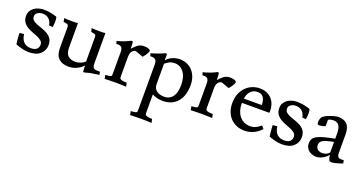

<svg xmlns="http://www.w3.org/2000/svg" viewBox="-39 -1063 3637 1933"><g transform="rotate(20 1779.0 -96.0)"><path d="M85 -143Q93 -85 122 -59Q151 -33 196 -33Q239 -33 258.5 -51.5Q278 -70 278 -99Q278 -124 260.5 -139.5Q243 -155 216.5 -166.5Q190 -178 159.5 -189Q129 -200 102.5 -216.5Q76 -233 58.5 -258Q41 -283 41 -324Q41 -354 54 -376Q67 -398 88 -413Q109 -428 135.5 -435.5Q162 -443 189 -443Q232 -443 266.5 -435.5Q301 -428 327 -420Q332 -417 334.5 -403.5Q337 -390 337 -373Q337 -355 335 -337Q333 -319 331 -308L291 -312Q286 -351 260.5 -376Q235 -401 192 -401Q159 -401 137.5 -385Q116 -369 116 -346Q116 -319 133.5 -304Q151 -289 178 -278.5Q205 -268 235.5 -258Q266 -248 293 -232Q320 -216 337.5 -190.5Q355 -165 355 -122Q355 -65 312.5 -26.5Q270 12 189 12Q157 12 120 3Q83 -6 51 -18Q48 -20 46 -34Q44 -48 42 -67Q40 -86 39 -104.5Q38 -123 38 -134V-139Z M770 -56Q764 -50 752 -39Q740 -28 721 -16.5Q702 -5 676 3.5Q650 12 615 12Q549 12 510.5 -23Q472 -58 472 -139V-361Q472 -378 462 -384.5Q452 -391 417 -395L410 -433Q430 -431 444 -430.5Q458 -430 487 -430Q501 -430 510 -430Q519 -430 526 -430.5Q533 -431 540 -431.5Q547 -432 557 -433V-173Q557 -108 586 -82.5Q615 -57 663 -57Q691 -57 720 -68.5Q749 -80 766 -97V-361Q766 -378 757 -384.5Q748 -391 713 -395L704 -433Q723 -431 740 -430.5Q757 -430 786 -430Q800 -430 808.5 -430Q817 -430 823.5 -430.5Q830 -431 836 -431.5Q842 -432 851 -433V-112Q851 -79 861 -64Q871 -49 896 -49H932L939 -17Q922 -14 896.5 -10.5Q871 -7 853 -4Q834 -1 819.5 4Q805 9 786 13Q773 13 773 6Z M1145 -372Q1165 -396 1193.5 -419Q1222 -442 1259 -442Q1269 -442 1280 -441.5Q1291 -441 1301 -438.5Q1311 -436 1319.5 -431.5Q1328 -427 1332 -419Q1332 -409 1325 -395Q1318 -381 1309 -368Q1300 -355 1292.5 -346Q1285 -337 1284 -337L1204 -366H1198Q1178 -366 1162 -345Q1146 -324 1146 -282V-71Q1146 -63 1148.5 -57Q1151 -51 1159.5 -46.5Q1168 -42 1183 -39.5Q1198 -37 1223 -37L1232 3Q1203 2 1174 1Q1145 0 1116 0Q1088 0 1059.5 1Q1031 2 1002 3L994 -37Q1018 -39 1031 -40.5Q1044 -42 1051 -45.5Q1058 -49 1059.5 -54.5Q1061 -60 1061 -71V-305Q1061 -342 1047.5 -355.5Q1034 -369 1007 -369Q1003 -369 999.5 -368.5Q996 -368 992 -368L983 -397Q995 -400 1018.5 -407Q1042 -414 1066 -423Q1086 -431 1100 -438.5Q1114 -446 1123 -450Q1136 -450 1138.5 -447.5Q1141 -445 1142 -434L1144 -386Z M1511 -127Q1511 -82 1542 -57.5Q1573 -33 1625 -33Q1659 -33 1682.5 -47Q1706 -61 1720.5 -84.5Q1735 -108 1741 -138Q1747 -168 1747 -200Q1747 -290 1709 -338.5Q1671 -387 1613 -387Q1576 -387 1552 -373Q1528 -359 1511 -345ZM1426 -305Q1426 -342 1411.5 -355.5Q1397 -369 1370 -369Q1366 -369 1362.5 -368.5Q1359 -368 1355 -368L1347 -398Q1360 -401 1380.5 -407.5Q1401 -414 1422 -421.5Q1443 -429 1461 -436.5Q1479 -444 1487 -450Q1504 -450 1506 -442V-378Q1514 -389 1527.5 -400.5Q1541 -412 1559 -421Q1577 -430 1599 -436Q1621 -442 1647 -442Q1690 -442 1725.5 -426.5Q1761 -411 1785.5 -383Q1810 -355 1823.5 -317Q1837 -279 1837 -234Q1837 -179 1823.5 -133.5Q1810 -88 1783.5 -56Q1757 -24 1717 -6Q1677 12 1625 12Q1587 12 1559 3.5Q1531 -5 1511 -16V184Q1511 192 1513.5 198Q1516 204 1524.5 208.5Q1533 213 1548 215.5Q1563 218 1588 218L1597 258Q1568 257 1539 256Q1510 255 1481 255Q1453 255 1424.5 256Q1396 257 1367 258L1359 218Q1383 216 1396 214.5Q1409 213 1416 209.5Q1423 206 1424.5 200.5Q1426 195 1426 184Z M2067 -372Q2087 -396 2115.5 -419Q2144 -442 2181 -442Q2191 -442 2202 -441.5Q2213 -441 2223 -438.5Q2233 -436 2241.5 -431.5Q2250 -427 2254 -419Q2254 -409 2247 -395Q2240 -381 2231 -368Q2222 -355 2214.5 -346Q2207 -337 2206 -337L2126 -366H2120Q2100 -366 2084 -345Q2068 -324 2068 -282V-71Q2068 -63 2070.5 -57Q2073 -51 2081.5 -46.5Q2090 -42 2105 -39.5Q2120 -37 2145 -37L2154 3Q2125 2 2096 1Q2067 0 2038 0Q2010 0 1981.5 1Q1953 2 1924 3L1916 -37Q1940 -39 1953 -40.5Q1966 -42 1973 -45.5Q1980 -49 1981.5 -54.5Q1983 -60 1983 -71V-305Q1983 -342 1969.5 -355.5Q1956 -369 1929 -369Q1925 -369 1921.5 -368.5Q1918 -368 1914 -368L1905 -397Q1917 -400 1940.5 -407Q1964 -414 1988 -423Q2008 -431 2022 -438.5Q2036 -446 2045 -450Q2058 -450 2060.5 -447.5Q2063 -445 2064 -434L2066 -386Z M2383 -243V-230Q2383 -197 2392.5 -164.5Q2402 -132 2421.5 -106.5Q2441 -81 2470.5 -65.5Q2500 -50 2540 -50Q2573 -50 2600.5 -63.5Q2628 -77 2645 -94Q2648 -97 2650 -97Q2652 -97 2655 -94L2677 -69Q2639 -27 2593.5 -7.5Q2548 12 2502 12Q2452 12 2413 -5Q2374 -22 2347 -51.5Q2320 -81 2306 -120.5Q2292 -160 2292 -206Q2292 -267 2311 -311.5Q2330 -356 2360.5 -385Q2391 -414 2428.5 -428Q2466 -442 2502 -442Q2583 -442 2630.5 -393Q2678 -344 2678 -254Q2678 -243 2673 -243ZM2578 -290Q2578 -344 2558 -372Q2538 -400 2493 -400Q2469 -400 2450.5 -391Q2432 -382 2418.5 -367Q2405 -352 2397 -332Q2389 -312 2386 -290Z M2798 -143Q2806 -85 2835 -59Q2864 -33 2909 -33Q2952 -33 2971.5 -51.5Q2991 -70 2991 -99Q2991 -124 2973.5 -139.5Q2956 -155 2929.5 -166.5Q2903 -178 2872.5 -189Q2842 -200 2815.5 -216.5Q2789 -233 2771.5 -258Q2754 -283 2754 -324Q2754 -354 2767 -376Q2780 -398 2801 -413Q2822 -428 2848.5 -435.5Q2875 -443 2902 -443Q2945 -443 2979.5 -435.5Q3014 -428 3040 -420Q3045 -417 3047.5 -403.5Q3050 -390 3050 -373Q3050 -355 3048 -337Q3046 -319 3044 -308L3004 -312Q2999 -351 2973.5 -376Q2948 -401 2905 -401Q2872 -401 2850.5 -385Q2829 -369 2829 -346Q2829 -319 2846.5 -304Q2864 -289 2891 -278.5Q2918 -268 2948.5 -258Q2979 -248 3006 -232Q3033 -216 3050.5 -190.5Q3068 -165 3068 -122Q3068 -65 3025.5 -26.5Q2983 12 2902 12Q2870 12 2833 3Q2796 -6 2764 -18Q2761 -20 2759 -34Q2757 -48 2755 -67Q2753 -86 2752 -104.5Q2751 -123 2751 -134V-139Z M3389 -190Q3344 -182 3316 -173.5Q3288 -165 3272 -155Q3256 -145 3250.5 -132.5Q3245 -120 3245 -104Q3247 -72 3267 -58Q3287 -44 3313 -44Q3335 -44 3355.5 -52.5Q3376 -61 3389 -78ZM3537 -50Q3542 -50 3544 -51L3546 -39Q3547 -28 3551 -19Q3547 -17 3532.5 -12Q3518 -7 3500 -1.5Q3482 4 3463.5 8Q3445 12 3434 12Q3414 12 3406 -3Q3398 -18 3394 -54Q3386 -43 3373.5 -32Q3361 -21 3345 -11.5Q3329 -2 3311.5 4.5Q3294 11 3276 12H3271Q3249 12 3228 5.5Q3207 -1 3190.5 -14Q3174 -27 3164 -46Q3154 -65 3154 -90Q3154 -117 3164.5 -137Q3175 -157 3202 -172Q3229 -187 3274.5 -199.5Q3320 -212 3389 -225V-285Q3389 -332 3372 -362.5Q3355 -393 3308 -393Q3296 -393 3281.5 -389.5Q3267 -386 3255 -379V-311Q3255 -310 3248.5 -307.5Q3242 -305 3232 -302.5Q3222 -300 3210.5 -298Q3199 -296 3190 -296Q3185 -296 3177 -298Q3169 -306 3169 -325Q3169 -342 3174.5 -358Q3180 -374 3185 -380Q3193 -390 3213.5 -401Q3234 -412 3258 -421Q3282 -430 3306.5 -436Q3331 -442 3346 -442Q3406 -442 3439 -408.5Q3472 -375 3472 -300V-100Q3472 -82 3476.5 -72Q3481 -62 3487.5 -57Q3494 -52 3501.5 -51Q3509 -50 3516 -50Z"/></g></svg>

Font: Lusitana
Style: Regular
Weight: 400
Designer: Ana Paula Megda
Foundry: Ana Paula Megda
Version: Version 1.000; ttfautohint (v1.1) -l 8 -r 50 -G 200 -x 14 -D